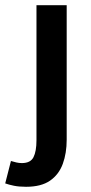

<svg xmlns="http://www.w3.org/2000/svg" viewBox="-66 -511 349 737"><path d="M34 206Q7 206 -12.5 202Q-32 198 -46 193L-24 107Q-14 110 -3.5 112.5Q7 115 18 115Q51 115 62.5 92.5Q74 70 74 27V-491H190V25Q190 77 175 118Q160 159 126 182.5Q92 206 34 206Z"/></svg>

Font: Source Sans Pro SemiBold
Style: Regular
Weight: 600
Designer: Paul D. Hunt
Foundry: Adobe Systems Incorporated
Version: Version 2.045;hotconv 1.0.109;makeotfexe 2.5.65596